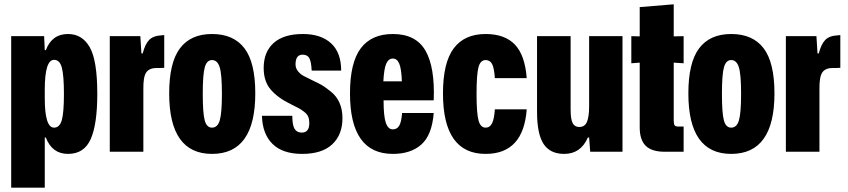

<svg xmlns="http://www.w3.org/2000/svg" viewBox="-20 -705 3938 892"><path d="M32 167V-537H185L188 -472H193Q221 -547 296 -547Q362 -547 397 -485.5Q432 -424 432 -269Q432 -128 401.5 -59Q371 10 296 10Q222 10 193 -66H188V167ZM231 -112Q257 -112 267 -146.5Q277 -181 277 -269Q277 -353 267.5 -390Q258 -427 231 -427Q188 -427 188 -288V-249Q188 -112 231 -112Z M490 0V-537H632L637 -457H643Q654 -500 673 -519.5Q692 -539 732 -541Q733 -541 737 -541.5Q741 -542 743 -542V-390Q733 -389 707 -389Q673 -389 659 -368Q645 -347 646 -289V0Z M965 10Q766 10 766 -271Q766 -414 816 -480.5Q866 -547 965 -547Q1065 -547 1115.5 -481Q1166 -415 1166 -271Q1166 10 965 10ZM965 -112Q991 -112 1001 -146Q1011 -180 1011 -269Q1011 -360 1000.5 -393Q990 -426 965 -426Q941 -426 931.5 -393Q922 -360 922 -269Q922 -180 931 -146Q940 -112 965 -112Z M1384 10Q1293 10 1246 -36.5Q1199 -83 1197 -167H1338Q1338 -124 1348.5 -106.5Q1359 -89 1382 -89Q1417 -89 1417 -133Q1417 -150 1412 -162.5Q1407 -175 1392.5 -186Q1378 -197 1367.5 -202.5Q1357 -208 1331 -221Q1271 -250 1238 -288.5Q1205 -327 1205 -389Q1205 -464 1251.5 -505.5Q1298 -547 1387 -547Q1471 -547 1518 -504Q1565 -461 1565 -377H1428Q1426 -419 1417 -435Q1408 -451 1386 -451Q1353 -451 1353 -406Q1353 -388 1364.5 -374Q1376 -360 1390 -352.5Q1404 -345 1433 -331Q1461 -318 1475.5 -309.5Q1490 -301 1517 -279.5Q1544 -258 1557.5 -227Q1571 -196 1571 -156Q1571 -79 1523.5 -34.5Q1476 10 1384 10Z M1805 10Q1606 10 1606 -271Q1606 -414 1656 -480.5Q1706 -547 1805 -547Q1912 -547 1956.5 -470Q2001 -393 1995 -239H1762Q1762 -165 1772.5 -134.5Q1783 -104 1805 -104Q1825 -104 1835 -121.5Q1845 -139 1848 -180H1995Q1987 -78 1938 -34Q1889 10 1805 10ZM1761 -327H1847Q1845 -385 1835 -409Q1825 -433 1805 -433Q1785 -433 1774.5 -409.5Q1764 -386 1761 -327Z M2236 10Q2038 10 2038 -271Q2038 -414 2088 -480.5Q2138 -547 2236 -547Q2325 -547 2372 -498Q2419 -449 2427 -342H2279Q2276 -388 2266.5 -407Q2257 -426 2236 -426Q2212 -426 2203 -393Q2194 -360 2194 -269Q2194 -180 2203 -146Q2212 -112 2236 -112Q2256 -112 2266 -132Q2276 -152 2279 -197H2427Q2412 10 2236 10Z M2601 10Q2536 10 2505.5 -36Q2475 -82 2475 -186V-537H2631V-197Q2631 -151 2640.5 -133Q2650 -115 2671 -115Q2697 -115 2707 -139Q2717 -163 2717 -212V-537H2872V0H2722L2717 -66H2711Q2678 10 2601 10Z M3068 0Q3008 0 2980 -27.5Q2952 -55 2952 -113V-414L2913 -411V-537L2952 -536V-672L3110 -685V-536L3156 -537V-411L3110 -414V-145Q3110 -128 3114.5 -122.5Q3119 -117 3132 -117H3156V0Z M3377 10Q3178 10 3178 -271Q3178 -414 3228 -480.5Q3278 -547 3377 -547Q3477 -547 3527.5 -481Q3578 -415 3578 -271Q3578 10 3377 10ZM3377 -112Q3403 -112 3413 -146Q3423 -180 3423 -269Q3423 -360 3412.5 -393Q3402 -426 3377 -426Q3353 -426 3343.5 -393Q3334 -360 3334 -269Q3334 -180 3343 -146Q3352 -112 3377 -112Z M3631 0V-537H3773L3778 -457H3784Q3795 -500 3814 -519.5Q3833 -539 3873 -541Q3874 -541 3878 -541.5Q3882 -542 3884 -542V-390Q3874 -389 3848 -389Q3814 -389 3800 -368Q3786 -347 3787 -289V0Z"/></svg>

Font: Mona Sans Condensed ExtraBold
Style: Regular
Weight: 800
Width: 3
Designer: Deni Anggara
Foundry: GitHub
Version: Version 1.001;gftools[0.9.33]